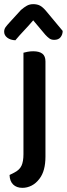

<svg xmlns="http://www.w3.org/2000/svg" viewBox="-39 -718 322 925"><path d="M180 36Q180 105 152 142Q135 165 113.5 176Q92 187 69 187Q41 187 24.5 171Q8 155 7 125L29 114Q55 101 64.5 80.5Q74 60 74 25V-464Q81 -466 93.5 -468.5Q106 -471 121 -471Q150 -471 165 -459.5Q180 -448 180 -422ZM121 -620Q97 -592 76 -570Q55 -548 35 -524Q11 -525 -4 -536.5Q-19 -548 -19 -565Q-19 -578 -11.5 -588Q-4 -598 9 -612L62 -670Q77 -683 90.5 -690.5Q104 -698 121 -698Q140 -698 153.5 -691Q167 -684 183 -665L263 -569Q263 -552 253 -539Q243 -526 222 -526Q208 -526 198.5 -533Q189 -540 179 -551Z"/></svg>

Font: Baloo 2 Medium
Style: Regular
Weight: 500
Designer: Sarang Kulkarni and Ek Type
Foundry: Ek Type
Version: Version 1.640;hotconv 1.0.111;makeotfexe 2.5.65597; ttfautoh